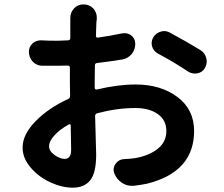

<svg xmlns="http://www.w3.org/2000/svg" viewBox="-20 -828 1040 892"><path d="M280.3 -89.8Q310.5 -89.8 310.5 -132.8Q310.5 -171.9 308.6 -245.1Q308.6 -249 305.7 -250.5Q302.7 -252 299.8 -250Q257.8 -226.6 232.9 -199.2Q208 -171.9 208 -148.4Q208 -126 233.4 -107.9Q258.8 -89.8 280.3 -89.8ZM419.9 -445.3V-419.9Q419.9 -416 422.9 -413.6Q425.8 -411.1 429.7 -412.1Q527.3 -435.5 610.4 -435.5Q726.6 -435.5 804.2 -377.4Q881.8 -319.3 881.8 -219.7Q881.8 -29.3 663.1 25.4Q634.8 31.2 601.6 35.2Q596.7 35.2 591.8 35.2Q567.4 35.2 546.9 21.5Q521.5 4.9 510.7 -23.4Q507.8 -32.2 507.8 -40Q507.8 -53.7 516.6 -66.4Q530.3 -86.9 555.7 -88.9Q586.9 -89.8 610.4 -93.8Q673.8 -105.5 713.4 -137.2Q752.9 -168.9 752.9 -219.7Q752.9 -269.5 713.4 -297.9Q673.8 -326.2 608.4 -326.2Q523.4 -326.2 431.6 -301.8Q421.9 -298.8 421.9 -289.1Q426.8 -111.3 426.8 -110.4Q426.8 -24.4 398.9 9.8Q371.1 43.9 318.4 43.9Q268.6 43.9 214.8 19.5Q161.1 -4.9 123 -48.8Q85 -92.8 85 -142.6Q85 -203.1 145 -264.6Q205.1 -326.2 296.9 -368.2Q305.7 -372.1 305.7 -381.8Q304.7 -401.4 304.7 -441.4V-514.6Q304.7 -518.6 301.8 -521Q298.8 -523.4 294.9 -523.4Q266.6 -522.5 252 -522.5Q200.2 -522.5 174.8 -522.5Q149.4 -523.4 131.8 -542Q114.3 -561.5 114.3 -587.9Q114.3 -610.4 130.9 -626Q147.5 -640.6 168.9 -640.6Q170.9 -640.6 171.9 -640.6Q202.1 -638.7 249 -638.7Q265.6 -638.7 295.9 -640.6Q305.7 -640.6 306.6 -650.4Q306.6 -681.6 306.6 -721.7V-744.1Q306.6 -769.5 323.2 -788.1Q340.8 -807.6 368.2 -807.6Q395.5 -807.6 414.1 -788.1Q429.7 -769.5 429.7 -746.1Q429.7 -743.2 429.7 -740.2Q428.7 -730.5 427.7 -722.7Q426.8 -697.3 425.8 -662.1Q424.8 -658.2 427.7 -655.3Q430.7 -652.3 434.6 -653.3Q492.2 -661.1 546.9 -672.9Q552.7 -673.8 558.6 -673.8Q575.2 -673.8 588.9 -664.1Q608.4 -649.4 608.4 -624Q608.4 -598.6 592.8 -578.1Q575.2 -556.6 548.8 -551.8Q489.3 -542 430.7 -535.2Q420.9 -534.2 420.9 -524.4Q419.9 -497.1 419.9 -445.3ZM713.9 -579.1Q693.4 -589.8 686.5 -612.3Q684.6 -620.1 684.6 -627.9Q684.6 -640.6 691.4 -653.3Q703.1 -673.8 725.6 -680.7Q734.4 -683.6 742.2 -683.6Q755.9 -683.6 768.6 -676.8Q848.6 -633.8 912.1 -594.7Q933.6 -581.1 938.5 -556.6Q940.4 -549.8 940.4 -543Q940.4 -526.4 931.6 -511.7Q919.9 -491.2 896.5 -487.3Q890.6 -486.3 885.7 -486.3Q869.1 -486.3 854.5 -495.1Q793.9 -536.1 713.9 -579.1Z"/></svg>

Font: Gen Jyuu GothicX Bold
Style: Bold
Weight: 700
Designer: Ryoko NISHIZUKA (kana &amp; ideographs); Paul D. Hunt (Latin, Greek &amp; Cyrillic); Wenlong ZHANG (bopomofo); Sandoll C
Version: Version 1.058.20140828